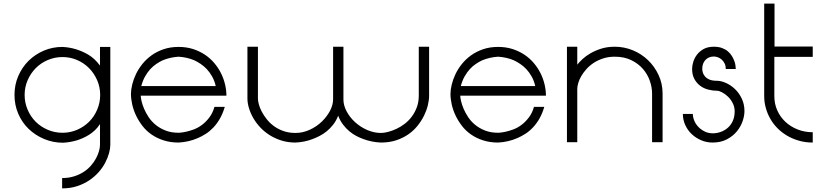

<svg xmlns="http://www.w3.org/2000/svg" viewBox="-20 -787 4565 1060"><path d="M589 -528V13Q589 33 582 58.5Q575 84 561 111Q547 138 525 163Q503 188 473.5 208Q444 228 406.5 240.5Q369 253 323 253V196Q359 196 389 186.5Q419 177 442 162Q465 147 482 127.5Q499 108 510 87.5Q521 67 526.5 47.5Q532 28 532 13V-102Q519 -82 503.5 -67.5Q488 -53 471 -42.5Q454 -32 437 -24.5Q420 -17 404 -12Q366 -1 328 1Q273 1 224 -19.5Q175 -40 138.5 -75Q102 -110 81 -158.5Q60 -207 60 -263Q60 -319 81 -367.5Q102 -416 138 -451.5Q174 -487 222 -507.5Q270 -528 325 -528Q363 -526 400 -515Q416 -510 433.5 -502.5Q451 -495 468.5 -484.5Q486 -474 502 -459Q518 -444 532 -425V-528ZM533 -263Q533 -306 516.5 -344Q500 -382 472 -410.5Q444 -439 406 -455.5Q368 -472 325 -472Q282 -472 243.5 -455.5Q205 -439 177 -410.5Q149 -382 132.5 -344Q116 -306 116 -263Q116 -220 132.5 -181.5Q149 -143 177 -115Q205 -87 243.5 -70.5Q282 -54 325 -54Q368 -54 406 -70.5Q444 -87 472 -115Q500 -143 516.5 -181.5Q533 -220 533 -263Z M757 -259Q757 -248 761.5 -228.5Q766 -209 775.5 -186.5Q785 -164 800.5 -140.5Q816 -117 839 -98Q862 -79 893.5 -66.5Q925 -54 967 -54Q967 -54 978.5 -55Q990 -56 1008.5 -60Q1027 -64 1050 -72.5Q1073 -81 1094.5 -97Q1116 -113 1135 -137.5Q1154 -162 1164 -197H1221Q1210 -160 1194 -132Q1178 -104 1158 -83Q1138 -62 1116 -48Q1094 -34 1073 -25Q1023 -3 966 0Q921 0 883.5 -12Q846 -24 816.5 -44.5Q787 -65 766 -92.5Q745 -120 731 -149.5Q717 -179 710 -210Q703 -241 703 -269Q703 -292 710 -320.5Q717 -349 730.5 -377.5Q744 -406 765.5 -433Q787 -460 816 -481Q845 -502 882.5 -515Q920 -528 966 -528Q1009 -528 1045 -516.5Q1081 -505 1110.5 -485.5Q1140 -466 1162.5 -439.5Q1185 -413 1200 -383Q1215 -353 1222.5 -321Q1230 -289 1230 -259ZM1171 -312Q1164 -342 1151 -365Q1138 -388 1122 -405Q1106 -422 1088 -434Q1070 -446 1053 -454Q1013 -471 966 -474Q919 -471 878 -454Q861 -446 843 -434Q825 -422 809.5 -405Q794 -388 781 -365Q768 -342 760 -312Z M1404 -529V-243Q1404 -230 1409 -211Q1414 -192 1425 -171Q1436 -150 1452.5 -129Q1469 -108 1492 -91Q1515 -74 1545 -63.5Q1575 -53 1611 -53Q1652 -53 1690 -70.5Q1728 -88 1756.5 -115.5Q1785 -143 1802 -175.5Q1819 -208 1819 -239V-529H1876V-238Q1876 -205 1894 -171.5Q1912 -138 1941.5 -111.5Q1971 -85 2008 -69Q2045 -53 2083 -53Q2101 -53 2123.5 -59Q2146 -65 2169.5 -76Q2193 -87 2215 -104Q2237 -121 2254 -144Q2271 -167 2281.5 -195.5Q2292 -224 2292 -259V-529H2349V-259Q2349 -234 2342 -205.5Q2335 -177 2321 -148.5Q2307 -120 2285.5 -93Q2264 -66 2234.5 -45.5Q2205 -25 2167.5 -12.5Q2130 0 2083 0Q2033 -2 1987 -19Q1967 -26 1947 -36.5Q1927 -47 1908.5 -62.5Q1890 -78 1874 -99Q1858 -120 1847 -148Q1836 -120 1819.5 -99Q1803 -78 1784 -62.5Q1765 -47 1744.5 -36.5Q1724 -26 1705 -19Q1660 -2 1611 0Q1570 0 1534.5 -11Q1499 -22 1469.5 -40.5Q1440 -59 1417 -83.5Q1394 -108 1378.5 -135Q1363 -162 1354.5 -190Q1346 -218 1346 -244V-529Z M2521 -259Q2521 -248 2525.5 -228.5Q2530 -209 2539.5 -186.5Q2549 -164 2564.5 -140.5Q2580 -117 2603 -98Q2626 -79 2657.5 -66.5Q2689 -54 2731 -54Q2731 -54 2742.5 -55Q2754 -56 2772.5 -60Q2791 -64 2814 -72.5Q2837 -81 2858.5 -97Q2880 -113 2899 -137.5Q2918 -162 2928 -197H2985Q2974 -160 2958 -132Q2942 -104 2922 -83Q2902 -62 2880 -48Q2858 -34 2837 -25Q2787 -3 2730 0Q2685 0 2647.5 -12Q2610 -24 2580.5 -44.5Q2551 -65 2530 -92.5Q2509 -120 2495 -149.5Q2481 -179 2474 -210Q2467 -241 2467 -269Q2467 -292 2474 -320.5Q2481 -349 2494.5 -377.5Q2508 -406 2529.5 -433Q2551 -460 2580 -481Q2609 -502 2646.5 -515Q2684 -528 2730 -528Q2773 -528 2809 -516.5Q2845 -505 2874.5 -485.5Q2904 -466 2926.5 -439.5Q2949 -413 2964 -383Q2979 -353 2986.5 -321Q2994 -289 2994 -259ZM2935 -312Q2928 -342 2915 -365Q2902 -388 2886 -405Q2870 -422 2852 -434Q2834 -446 2817 -454Q2777 -471 2730 -474Q2683 -471 2642 -454Q2625 -446 2607 -434Q2589 -422 2573.5 -405Q2558 -388 2545 -365Q2532 -342 2524 -312Z M3167 -430Q3177 -443 3195 -460Q3213 -477 3239.5 -492.5Q3266 -508 3299.5 -518.5Q3333 -529 3374 -529Q3426 -529 3473.5 -509.5Q3521 -490 3557.5 -455Q3594 -420 3616 -372.5Q3638 -325 3638 -271V-2H3580V-271Q3580 -305 3567.5 -341Q3555 -377 3529.5 -406.5Q3504 -436 3465 -455Q3426 -474 3374 -474Q3339 -474 3310 -464.5Q3281 -455 3258 -440Q3235 -425 3218 -406Q3201 -387 3189.5 -367.5Q3178 -348 3172.5 -329Q3167 -310 3167 -295V-223Q3167 -187 3167 -132Q3167 -77 3167 -2H3110V-529H3167Z M3921 -475Q3906 -475 3894.5 -470Q3883 -465 3874.5 -456Q3866 -447 3861.5 -434.5Q3857 -422 3857 -408Q3857 -400 3859.5 -389Q3862 -378 3870.5 -367Q3879 -356 3895 -348.5Q3911 -341 3938 -341Q3961 -341 3988 -329Q4015 -317 4038 -295Q4061 -273 4075.5 -242Q4090 -211 4090 -174Q4090 -147 4079.5 -117Q4069 -87 4047.5 -61Q4026 -35 3992.5 -17.5Q3959 0 3914 0Q3881 0 3851.5 -12.5Q3822 -25 3799.5 -46Q3777 -67 3763.5 -96Q3750 -125 3750 -158H3805Q3805 -141 3812.5 -122Q3820 -103 3834.5 -87.5Q3849 -72 3869.5 -61.5Q3890 -51 3916 -51Q3937 -51 3958.5 -58.5Q3980 -66 3997.5 -81Q4015 -96 4025.5 -119Q4036 -142 4036 -173Q4036 -196 4025.5 -217Q4015 -238 3999.5 -253Q3984 -268 3967 -277Q3950 -286 3938 -286Q3914 -286 3889.5 -292.5Q3865 -299 3845.5 -313.5Q3826 -328 3813.5 -351Q3801 -374 3801 -407Q3801 -423 3807 -444Q3813 -465 3827 -484Q3841 -503 3864 -516Q3887 -529 3921 -529Q3947 -529 3966 -522Q3985 -515 3998.5 -503.5Q4012 -492 4020.5 -478Q4029 -464 4034 -450.5Q4039 -437 4040.5 -425Q4042 -413 4042 -406H3987Q3987 -423 3981 -435.5Q3975 -448 3965.5 -457Q3956 -466 3944 -470.5Q3932 -475 3921 -475Z M4256 -767V-530H4467V-473H4255V-257Q4255 -214 4271 -178Q4287 -142 4315.5 -115Q4344 -88 4383 -72.5Q4422 -57 4467 -57V0Q4426 0 4390 -10.5Q4354 -21 4324.5 -38.5Q4295 -56 4271.5 -80Q4248 -104 4232 -132.5Q4216 -161 4207.5 -192.5Q4199 -224 4199 -256V-767Z"/></svg>

Font: LuenTai2017
Style: Regular
Weight: 400
Designer: LuenTai
Foundry: Microsoft Corpration
Version: Version 1.00 November 27, 2016, initial release